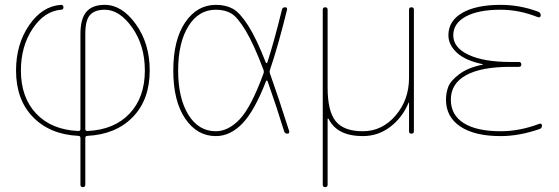

<svg xmlns="http://www.w3.org/2000/svg" viewBox="-20 -550 2301 790"><path d="M331 -410V-19Q331 -11 340 -11Q450 -16 513 -82.5Q576 -149 576 -260Q576 -363 524 -436.5Q472 -510 411 -510Q371 -510 351 -489Q331 -468 331 -410ZM302 9Q185 3 115.5 -68.5Q46 -140 46 -260Q46 -368 100 -446.5Q154 -525 231 -530Q241 -530 241 -520Q241 -510 231 -510Q162 -504 114 -431.5Q66 -359 66 -260Q66 -149 129 -82.5Q192 -16 302 -11Q311 -11 311 -19V-410Q311 -473 335.5 -501.5Q360 -530 411 -530Q482 -530 539 -450.5Q596 -371 596 -260Q596 -140 526.5 -68.5Q457 3 340 9Q331 9 331 18V210Q331 220 321 220Q311 220 311 210V18Q311 9 302 9Z M868 -510Q797 -510 755 -442Q713 -374 713 -260Q713 -146 755 -78Q797 -10 868 -10Q919 -10 966 -59Q1013 -108 1064 -247Q1067 -255 1064 -263Q1024 -369 990.5 -424.5Q957 -480 931 -495Q905 -510 868 -510ZM868 10Q791 10 742 -62Q693 -134 693 -260Q693 -386 742 -458Q791 -530 868 -530Q909 -530 938 -514Q967 -498 1001 -445Q1035 -392 1074 -292Q1075 -290 1077 -290.5Q1079 -291 1080 -293Q1109 -383 1140 -510Q1142 -520 1153 -520Q1163 -520 1161 -510Q1125 -363 1091 -263Q1088 -255 1091 -247Q1125 -152 1170 -10Q1171 -6 1169 -3Q1167 0 1163 0Q1152 0 1149 -10Q1118 -111 1081 -216Q1080 -218 1078 -218.5Q1076 -219 1075 -217Q1027 -93 977 -41.5Q927 10 868 10Z M1308 210V-510Q1308 -520 1318 -520Q1328 -520 1328 -510V-190Q1328 -92 1361.5 -51Q1395 -10 1473 -10Q1552 -10 1607.5 -74.5Q1663 -139 1663 -230V-510Q1663 -520 1673 -520Q1683 -520 1683 -510V-10Q1683 0 1673 0Q1663 0 1663 -10V-127Q1663 -128 1662 -128Q1661 -128 1661 -127Q1635 -65 1585 -27.5Q1535 10 1473 10Q1367 10 1332 -61Q1331 -62 1329.5 -62Q1328 -62 1328 -60V210Q1328 220 1318 220Q1308 220 1308 210Z M1966 -284Q1967 -284 1967 -285Q1967 -286 1966 -286Q1894 -301 1859.5 -333.5Q1825 -366 1825 -405Q1825 -464 1882 -497Q1939 -530 2040 -530Q2119 -530 2194 -502Q2205 -498 2205 -486Q2205 -482 2201.5 -480Q2198 -478 2194 -479Q2117 -510 2040 -510Q1948 -510 1896.5 -482Q1845 -454 1845 -405Q1845 -354 1908 -324.5Q1971 -295 2080 -295H2115Q2125 -295 2125 -285Q2125 -275 2115 -275H2080Q1960 -275 1897.5 -240.5Q1835 -206 1835 -140Q1835 -77 1888 -43.5Q1941 -10 2040 -10Q2119 -10 2200 -41Q2204 -42 2207 -40Q2210 -38 2210 -34Q2210 -22 2200 -19Q2116 10 2040 10Q1933 10 1874 -29.5Q1815 -69 1815 -140Q1815 -168 1824.5 -193Q1834 -218 1870 -245Q1906 -272 1966 -284Z"/></svg>

Font: Rounded Mplus 1c Thin
Style: Regular
Weight: 250
Version: Version 1.059.20150529